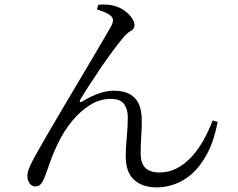

<svg xmlns="http://www.w3.org/2000/svg" viewBox="-20 -787 1040 839"><path d="M665.6 31.9Q603 31.9 566.5 -0.7Q530 -33.4 529.5 -101.1Q529.3 -142.9 533.9 -187.3Q538.4 -231.7 538.4 -276.2Q538.4 -308.7 522.5 -331.8Q506.6 -354.9 462.9 -354.9Q415.6 -354.9 372.6 -327.6Q329.5 -300.4 294.2 -257Q259 -213.7 235.3 -164.7Q212.2 -117.6 197.6 -75Q183 -32.5 172.2 -5.9Q165.5 9.8 156.9 18.8Q148.3 27.7 133.8 27.7Q124.8 27.7 117.1 22Q109.4 16.3 104.6 6Q99.7 -4.4 99.7 -18Q99.7 -36.2 111.8 -62.8Q123.9 -89.4 144.6 -125.2Q165.3 -161 190.9 -205.8Q217.4 -251.2 249.3 -305.6Q281.2 -360 314.7 -415.9Q348.1 -471.8 378.1 -522.6Q408.1 -573.4 430.9 -612.3Q453.8 -651.3 465 -671.3Q474.9 -689.8 473.4 -701.1Q471.9 -712.4 462.3 -719.4Q451.9 -728 434.7 -734.8Q417.5 -741.7 403.5 -746.1L409.8 -766Q425.1 -767.9 445.3 -766.9Q465.4 -765.8 478.7 -761.5Q502.2 -755.7 522.5 -741.5Q542.8 -727.3 555.3 -709.5Q567.9 -691.8 567.9 -676.1Q567.9 -661.1 551 -651.5Q534 -642 515.2 -618.6Q499.7 -600.2 474.8 -567Q449.9 -533.7 422.8 -494Q395.6 -454.2 371 -416.1Q346.3 -378 330.5 -350.9Q326.9 -344.5 329.5 -341.9Q332.1 -339.3 338.5 -342.9Q377.4 -366.8 412.1 -378.7Q446.7 -390.7 476.4 -390.7Q537.5 -390.7 567.7 -360.1Q598 -329.5 599.3 -268.7Q600.1 -234.3 597.4 -192.4Q594.6 -150.6 594.6 -115.8Q594.6 -75.1 614.3 -54.2Q634 -33.3 677.5 -33.3Q718.9 -33.3 754.2 -52.3Q789.5 -71.2 818.6 -103.4Q847.8 -135.6 870.3 -176.3Q892.8 -217 909.4 -260.7L931.1 -254Q915.2 -171.7 885.8 -116.4Q856.4 -61.1 819.9 -28.6Q783.3 3.9 743.4 17.9Q703.5 31.9 665.6 31.9Z"/></svg>

Font: Noto Serif SC ExtraLight
Style: Regular
Weight: 200
Designer: Ryoko NISHIZUKA 西塚涼子 (kana & ideographs); Frank Grießhammer (Latin, Greek & Cyrillic); Wenlong ZHANG 张文龙 (bopomofo); San
Foundry: Adobe
Version: Version 2.002-H1;hotconv 1.1.0;makeotfexe 2.6.0